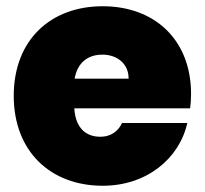

<svg xmlns="http://www.w3.org/2000/svg" viewBox="-20 -588 656 615"><path d="M592 -287C592 -461 475 -568 309 -568C141 -568 24 -459 24 -281C24 -102 143 7 309 7C449 7 554 -79 580 -194H371C360 -171 339 -150 301 -150C257 -150 222 -176 218 -241H589C591 -256 592 -272 592 -287ZM219 -336C228 -387 261 -413 308 -413C353 -413 392 -386 392 -336Z"/></svg>

Font: Poppins STUK1
Style: Regular
Weight: 400
Designer: Jonny Pinhorn (original), Sammy Jo Hughes (modified version)
Foundry: Type Mafia
Version: Version 1.002;hotconv 1.0.109;makeotfexe 2.5.65596